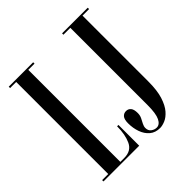

<svg xmlns="http://www.w3.org/2000/svg" viewBox="-188 -845 1003 1003"><g transform="rotate(-45 313.0 -344.0)"><path d="M25 0V-10H70V-690H25V-700H205.5V-690H159.5V-10H189Q240.5 -10 259.8 -51.2Q279 -92.5 279 -153.5H289V0ZM432 12Q397.5 12 375 -7Q352.5 -26 341.5 -57Q330.5 -88 330.5 -123.5Q330.5 -152.5 341 -164.8Q351.5 -177 368 -177Q384.5 -177 394.5 -165Q404.5 -153 404.5 -126Q404.5 -108.5 397.5 -94.5Q390.5 -80.5 383.8 -67.8Q377 -55 377 -42.5Q377 -23 390.8 -12.5Q404.5 -2 421 -2Q443 -2 456.5 -29.2Q470 -56.5 470 -119V-690H419V-700H608.5V-690H560V-203.5Q560 -137.5 546.5 -95.2Q533 -53 512.5 -29.5Q492 -6 470.2 3Q448.5 12 432 12Z"/></g></svg>

Font: Imbue 100pt Medium
Style: Regular
Weight: 500
Designer: Tyler Finck
Foundry: Etcetera Type Company
Version: Version 1.102; ttfautohint (v1.8.3)